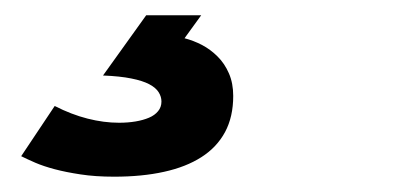

<svg xmlns="http://www.w3.org/2000/svg" viewBox="-20 -39 540 252"><path d="M286.1 86.9Q286.1 114.3 275.4 134.3Q264.6 154.3 244.4 167.2Q224.1 180.2 195.3 186.5Q166.5 192.9 129.9 192.9Q105 192.9 85.7 189.9Q66.4 187 51.8 183.1Q37.1 179.2 26.4 174.6Q15.6 169.9 7.8 166L51.8 100.1Q73.7 111.3 95 116.7Q116.2 122.1 136.2 122.1Q147.9 122.1 158 120.4Q168 118.7 175.5 115.5Q183.1 112.3 187.5 106.9Q191.9 101.6 191.9 94.2Q191.9 87.9 188.2 82Q184.6 76.2 175.8 71.5Q167 66.9 152.3 64Q137.7 61 115.2 60.1L171.9 -19H244.1L222.2 11.2Q233.9 14.2 245.1 20Q256.3 25.9 265.6 35.2Q274.9 44.4 280.5 57.4Q286.1 70.3 286.1 86.9Z"/></svg>

Font: Clear Sans
Style: Bold Italic
Weight: 700
Italic angle: -12°
Foundry: Intel Corporation
Version: Version 1.00